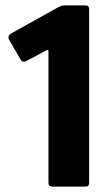

<svg xmlns="http://www.w3.org/2000/svg" viewBox="-20 -693 411 713"><path d="M174 0Q160 0 160 -14V-503Q160 -510 154 -507L79 -467Q64 -459 57 -471L14 -545Q6 -560 22 -569L196 -666Q204 -670 208 -671.5Q212 -673 219 -673H297Q311 -673 311 -659V-14Q311 0 297 0Z"/></svg>

Font: Glory Thin ExtraBold
Style: Regular
Weight: 800
Version: Version 1.011